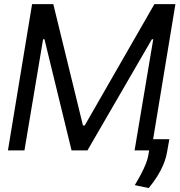

<svg xmlns="http://www.w3.org/2000/svg" viewBox="-20 -748 896 955"><path d="M139.6 -727.5H245.1L392.6 -124H401.4L748 -727.5H852.5L732.4 0H649.4L742.2 -552.7H735.4L415 0H335.9L201.2 -552.7H194.3L101.6 0H19.5ZM822.3 -55.7 810.5 10.7Q804.7 42 792 72Q779.3 102.1 761 130.9Q742.7 159.7 719.7 187.5L650.4 172.9Q667.5 144.5 681.6 117.9Q695.8 91.3 705.8 65.4Q715.8 39.6 719.7 12.7L731.4 -55.7Z"/></svg>

Font: Inter Tight
Style: Italic
Weight: 400
Italic angle: -9.39999°
Designer: Rasmus Andersson
Foundry: rsms
Version: Version 3.002